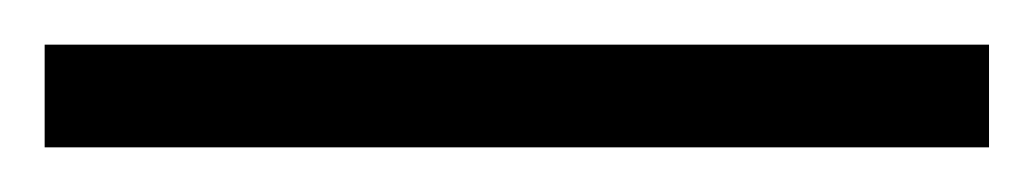

<svg xmlns="http://www.w3.org/2000/svg" viewBox="-22 69 463 86"><path d="M421 135V89H-2V135Z"/></svg>

Font: Noto Sans Bengali SemiCondensed Light
Style: Regular
Weight: 300
Width: 4
Designer: Joana Ranito - Universal Thirst; Jelle Bosma - Monotype Design Team
Foundry: Universal Thirst ehf.
Version: Version 3.000